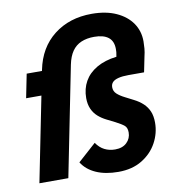

<svg xmlns="http://www.w3.org/2000/svg" viewBox="-84 -827 838 915"><g transform="rotate(-10 334.5 -370.0)"><path d="M628 -189Q628 -138 603 -92Q578 -46 530.5 -17Q483 12 416 12Q353 12 308 -8Q263 -28 240 -65L328 -144Q345 -119 368 -107.5Q391 -96 419 -96Q455 -96 475.5 -116Q496 -136 496 -165Q496 -188 483.5 -198.5Q471 -209 442 -224L402 -244Q380 -255 362.5 -270.5Q345 -286 335 -308.5Q325 -331 325 -361Q325 -406 345 -441.5Q365 -477 404.5 -500Q444 -523 501 -530L502 -536Q504 -545 504.5 -552Q505 -559 505 -567Q505 -605 481.5 -623.5Q458 -642 413 -642Q377 -642 350 -630.5Q323 -619 306 -594.5Q289 -570 281 -531L175 0H35L117 -410H43L66 -525H140L141 -530Q162 -635 237 -693.5Q312 -752 420 -752Q489 -752 538.5 -729.5Q588 -707 614.5 -668.5Q641 -630 641 -580Q641 -564 639.5 -546Q638 -528 633 -508L618 -434H542Q513 -434 493.5 -429Q474 -424 465 -414.5Q456 -405 456 -390Q456 -371 470 -358Q484 -345 508 -333L547 -313Q573 -300 591 -283Q609 -266 618.5 -243.5Q628 -221 628 -189Z"/></g></svg>

Font: IBM Plex Sans Var
Style: Italic
Weight: 400
Italic angle: -11.31°
Designer: Mike Abbink, Paul van der Laan, Pieter van Rosmalen
Foundry: Bold Monday
Version: Version 1.001